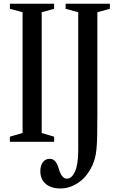

<svg xmlns="http://www.w3.org/2000/svg" viewBox="-20 -782 655 1059"><path d="M34.5 0V-28L104.5 -48.5V-714.5L34.5 -733.5V-761.5H278.5V-733.5L210 -714.5V-48.5L278.5 -28V0ZM313.5 257.5Q261.5 257.5 232 232Q202.5 206.5 202.5 162.5Q202.5 130 216.8 112Q231 94 253.5 94Q273.5 94 284.8 108Q296 122 303.5 146Q312 176.5 323.2 190Q334.5 203.5 349.5 203.5Q375.5 203.5 393.5 164.5Q411.5 125.5 411.5 45V-714.5L342 -733.5V-761.5H586V-733.5L517 -714.5V-153.5Q517 -81 516 -34.5Q515 12 512 41Q509 70 503.8 90Q498.5 110 489.5 130Q461 192 413.2 224.8Q365.5 257.5 313.5 257.5Z"/></svg>

Font: Libre Caslon Condensed Medium
Style: Regular
Weight: 500
Designer: Pablo Impallari, Rodrigo Fuenzalida, Katja Schimmel, Ertekin Erdin
Foundry: Pablo Impallari, Rodrigo Fuenzalida
Version: Version 2.000; ttfautohint (v1.8.4.7-5d5b);gftools[0.9.33]